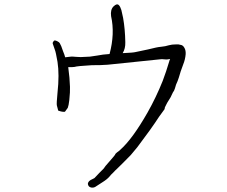

<svg xmlns="http://www.w3.org/2000/svg" viewBox="-20 -776 1040 878"><path d="M488 -702Q484 -732 499.5 -747Q515 -762 524 -752Q530 -746 535 -730Q539 -713 543 -694Q552 -643 553 -583Q554 -554 541 -533Q589 -535 600 -538Q655 -550 657 -550Q700 -561 716 -562Q737 -564 752 -569Q766 -573 786 -573Q796 -574 805 -571Q805 -571 805 -571Q817 -570 824 -556Q830 -545 829 -528Q827 -504 818 -482Q805 -448 798 -422Q796 -415 792 -405Q784 -389 780 -372Q776 -359 771 -354Q762 -336 760 -331Q752 -318 744 -305Q735 -287 734 -285Q733 -277 732 -276Q718 -256 708 -243Q671 -186 608 -103Q598 -90 578 -67Q535 -23 515 -4Q508 2 497 14Q486 24 481 31Q470 44 449 57Q429 70 415 79Q405 84 395 81Q384 78 382 66Q381 60 388 52Q393 47 405 42Q413 39 417 33Q424 26 433 16Q460 -10 458 -11Q457 -11 479 -36Q490 -48 498 -58Q506 -68 506 -68Q507 -73 515 -79Q524 -85 531 -92Q586 -141 655 -262Q694 -331 724 -406Q739 -445 756 -502Q757 -504 758 -506Q757 -506 755 -506Q748 -504 740 -504Q732 -504 727 -505Q721 -506 714 -505L472 -480Q430 -477 402 -478Q332 -474 321 -470Q319 -470 309 -469Q299 -469 292 -469Q299 -418 300 -379Q301 -357 297 -319Q294 -293 290 -283L277 -265Q266 -263 247 -270H246V-271Q243 -282 240 -294Q238 -301 243 -352Q252 -435 243 -493Q235 -539 231 -548Q227 -558 221 -577Q220 -581 224 -586Q227 -591 230 -591Q235 -591 241 -588Q251 -583 253 -579Q256 -573 260 -565Q265 -552 269 -540Q275 -526 278 -514Q290 -515 304 -517Q307 -518 328 -516Q346 -515 349 -515Q388 -517 391 -517Q392 -517 425 -522Q449 -527 481 -529Q506 -622 488 -702Z"/></svg>

Font: ToneOZ-Pinyin-Tsuipita-TC
Style: Regular
Weight: 400
Designer: ÂÆ£ÂøóÂáåJeffrey Xuan(jeffreyx@gmail.com, ToneOZ.com) ÈòøÂù§(cjkFonts)
Foundry: ToneOZ
Version: Version 0.24071